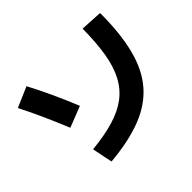

<svg xmlns="http://www.w3.org/2000/svg" viewBox="-160 -1020 1319 1319"><g transform="rotate(-45 500.0 -360.0)"><path d="M227 -116Q349 -128 439.5 -155Q530 -182 591.5 -228.5Q653 -275 690.5 -346.5Q728 -418 744.5 -518.5Q761 -619 762 -753L923 -744Q923 -546 887 -405Q851 -264 772.5 -173Q694 -82 567 -32.5Q440 17 257 33ZM221 -331Q186 -416 146 -506Q106 -596 62 -682L210 -746Q254 -663 296 -571.5Q338 -480 374 -391Z"/></g></svg>

Font: M PLUS 2 Thin ExtraBold
Style: Regular
Weight: 800
Version: Version 1.001